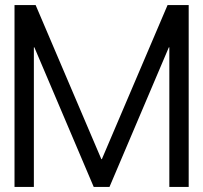

<svg xmlns="http://www.w3.org/2000/svg" viewBox="-20 -734 798 754"><path d="M37 -714V0H113V-548H115L348 0H410L643 -548H645V0H721V-714H638L380 -109H378L120 -714Z"/></svg>

Font: Non Bureau Light
Style: Regular
Weight: 300
Designer: Jona Saucedo
Foundry: Non Foundry
Version: Version 1.000;FEAKit 1.0